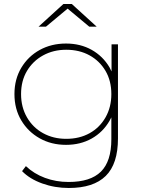

<svg xmlns="http://www.w3.org/2000/svg" viewBox="-20 -740 719 957"><path d="M323 197Q253 197 190.5 174.5Q128 152 90 113L109 88Q149 126 204 146.5Q259 167 322 167Q431 167 483 115.5Q535 64 535 -46V-155Q531 -146 526 -138Q493 -81 437 -49.5Q381 -18 309 -18Q236 -18 178 -50.5Q120 -83 86 -140Q52 -197 52 -271Q52 -345 86 -402Q120 -459 178 -491Q236 -523 309 -523Q381 -523 437 -491.5Q493 -460 526 -404Q531 -394 536 -384V-519H568V-50Q568 77 507 137Q446 197 323 197ZM310 -48Q376 -48 426.5 -76Q477 -104 506 -155Q535 -206 535 -271Q535 -337 506 -386.5Q477 -436 426.5 -464Q376 -492 310 -492Q246 -492 195 -464Q144 -436 114.5 -386.5Q85 -337 85 -271Q85 -206 114.5 -155Q144 -104 195 -76Q246 -48 310 -48ZM172 -607 296 -720H338L462 -607H425L317 -697L209 -607Z"/></svg>

Font: Montserrat Thin ExtraLight
Style: Regular
Weight: 250
Version: Version 9.000